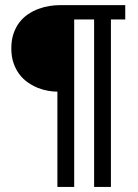

<svg xmlns="http://www.w3.org/2000/svg" viewBox="-20 -733 540 753"><path d="M415 -656.7V0H349.1V-656.7H271V0H205.1V-373.5Q188.5 -373.5 168.5 -377Q148.4 -380.4 128.4 -388.4Q108.4 -396.5 89.6 -409.4Q70.8 -422.4 56.4 -441.2Q42 -460 33.2 -485.4Q24.4 -510.7 24.4 -543.5Q24.4 -576.2 33.2 -601.6Q42 -627 56.6 -645.8Q71.3 -664.6 90.6 -677.5Q109.9 -690.4 131.1 -698.2Q152.3 -706.1 174.1 -709.5Q195.8 -712.9 214.8 -712.9H471.2V-656.7Z"/></svg>

Font: Andika Compact
Style: Regular
Weight: 400
Designer: Victor Gaultney, Annie Olsen, Julie Remington, Don Collingsworth, Eric Hays, Becca Hirsbrunner
Foundry: SIL International
Version: Version 5.000 ; LnSpcTght